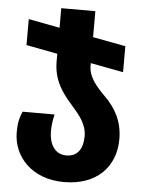

<svg xmlns="http://www.w3.org/2000/svg" viewBox="-56 -603 668 898"><g transform="rotate(5 278.0 -154.5)"><path d="M355 -303V-315L509 -286V-408L355 -437V-559H195V-467L48 -495V-373L195 -345V-308C195 -218 241 -159 285 -110C323 -67 356 -27 356 28C356 82 335 125 278 125C220 125 197 72 197 19C197 -12 201 -32 207 -61H57C44 -31 38 -6 38 37C38 150 126 250 278 250C432 250 519 157 519 28C519 -59 482 -117 438 -162C390 -210 355 -250 355 -303Z"/></g></svg>

Font: Noto Sans Georgian SemiCondensed ExtraBold
Style: Regular
Weight: 800
Width: 4
Designer: Monotype Design Team, Akaki Razmadze
Foundry: Google LLC
Version: Version 2.005